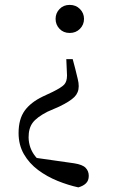

<svg xmlns="http://www.w3.org/2000/svg" viewBox="-20 -551 472 801"><path d="M270.8 -530.6Q296.6 -530.6 313.5 -513.4Q330.5 -496.2 330.5 -472.2Q330.5 -448 313.5 -430.7Q296.6 -413.5 270.8 -413.5Q244.8 -413.5 228.4 -430.7Q211.9 -448 211.9 -472.2Q211.9 -496.2 228.4 -513.4Q244.8 -530.6 270.8 -530.6ZM57.5 4.2Q57.5 -53.7 82.7 -88.9Q107.9 -124.1 158.8 -148.5L199.4 -167.5Q235.7 -185.4 247.6 -197.9Q259.5 -210.4 259.6 -236.1L256.6 -304.3H283.3L293.9 -264.3Q300.6 -236.5 304.5 -220.8Q308.4 -205.1 308.4 -191.4Q308.4 -164.5 290.3 -146.3Q272.1 -128.1 227.1 -106.3L178 -84.9Q133 -61.8 116 -38.5Q99 -15.2 99.3 22.7Q100.3 67.6 127.6 101.5Q154.9 135.3 212.3 168.7L100.9 103.4L289.1 130.2Q324.5 135.7 337.4 149.3Q350.3 163 350.3 182.5Q350.3 202.5 338.6 213.8Q327 225.1 306.8 230.7Q264.5 221.5 220.4 203.7Q176.4 186 139.3 158.5Q102.2 130.9 79.8 92.3Q57.5 53.6 57.5 4.2Z"/></svg>

Font: Noto Serif SC ExtraLight
Style: Regular
Weight: 200
Designer: Ryoko NISHIZUKA 西塚涼子 (kana & ideographs); Frank Grießhammer (Latin, Greek & Cyrillic); Wenlong ZHANG 张文龙 (bopomofo); San
Foundry: Adobe
Version: Version 2.002-H1;hotconv 1.1.0;makeotfexe 2.6.0